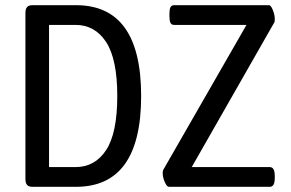

<svg xmlns="http://www.w3.org/2000/svg" viewBox="-20 -720 1120 740"><path d="M78 -30V-670Q78 -686 84.5 -693Q91 -700 105 -700H273Q524 -700 524 -350Q524 0 273 0H105Q91 0 84.5 -7Q78 -14 78 -30ZM271 -76Q346 -76 389 -141.5Q432 -207 432 -350Q432 -492 389 -558Q346 -624 271 -624H169V-76ZM607 -53Q607 -59 609 -65L930 -624H651Q641 -624 637 -632Q633 -640 633 -658V-666Q633 -684 637 -692Q641 -700 651 -700H1017Q1024 -700 1031.5 -681.5Q1039 -663 1039 -647Q1039 -638 1038 -635L719 -76H1020Q1039 -76 1039 -42V-34Q1039 0 1020 0H631Q623 0 615 -18.5Q607 -37 607 -53Z"/></svg>

Font: Asap Condensed
Style: Regular
Weight: 400
Designer: Pablo Cosgaya
Foundry: Omnibus-Type
Version: Version 1.010; ttfautohint (v1.8)